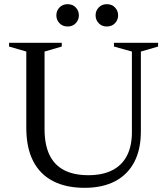

<svg xmlns="http://www.w3.org/2000/svg" viewBox="-20 -890 802 920"><path d="M612 -256.5V-643L526 -667V-685H737.5V-667L655 -643V-260Q655 -174 623.5 -113.8Q592 -53.5 531.8 -21.8Q471.5 10 385.5 10Q296 10 233.5 -22.5Q171 -55 138.5 -119Q106 -183 106 -277.5V-643L23.5 -667V-685H276V-667L193.5 -643V-271.5Q193.5 -197 217 -148Q240.5 -99 287 -74.8Q333.5 -50.5 403.5 -50.5Q471 -50.5 517.5 -74Q564 -97.5 588 -143.5Q612 -189.5 612 -256.5ZM304 -763Q280 -763 265 -778.8Q250 -794.5 250 -816.5Q250 -838.5 265 -854.2Q280 -870 304 -870Q328 -870 343 -854.2Q358 -838.5 358 -816.5Q358 -794.5 343 -778.8Q328 -763 304 -763ZM492 -763Q468 -763 453 -778.8Q438 -794.5 438 -816.5Q438 -838.5 453 -854.2Q468 -870 492 -870Q516 -870 531 -854.2Q546 -838.5 546 -816.5Q546 -794.5 531 -778.8Q516 -763 492 -763Z"/></svg>

Font: Newsreader 36pt
Style: Regular
Weight: 400
Designer: Hugues Gentile
Foundry: Production Type
Version: Version 1.003